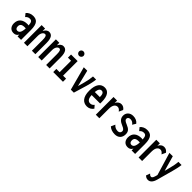

<svg xmlns="http://www.w3.org/2000/svg" viewBox="277 -2033 3571 3571"><g transform="rotate(45 2062.5 -247.5)"><path d="M148 11C190 11 223 -2 247 -48V0H339V-255C339 -433 279 -476 184 -476C127 -476 80 -454 44 -413L92 -353C119 -384 143 -395 176 -395C220 -395 243 -376 248 -289C237 -291 226 -292 217 -292C97 -292 26 -233 26 -123C26 -46 71 11 148 11ZM117 -135C117 -187 146 -214 218 -214C227 -214 238 -214 250 -213C246 -112 219 -70 168 -70C138 -70 117 -94 117 -135Z M415 0H506V-275C506 -350 543 -393 579 -393C608 -393 624 -365 624 -288V0H715V-290C715 -434 669 -476 606 -476C562 -476 529 -446 506 -399V-465H415Z M790 0H881V-275C881 -350 918 -393 954 -393C983 -393 999 -365 999 -288V0H1090V-290C1090 -434 1044 -476 981 -476C937 -476 904 -446 881 -399V-465H790Z M1312 -552C1344 -552 1372 -579 1372 -611C1372 -643 1344 -670 1312 -670C1279 -670 1253 -645 1253 -611C1253 -579 1280 -552 1312 -552ZM1185 0H1441V-82H1362V-465H1189V-383H1271V-82H1185Z M1648 0H1727L1806 -264C1827 -337 1843 -408 1848 -465H1766C1762 -411 1751 -345 1732 -276L1695 -141L1615 -465H1524Z M2078 11C2132 11 2177 -14 2208 -59L2161 -114C2140 -86 2115 -72 2082 -72C2033 -73 1996 -106 1993 -203H2216C2217 -216 2217 -230 2217 -243C2217 -408 2157 -476 2068 -476C1970 -476 1903 -399 1903 -228C1903 -65 1973 11 2078 11ZM1994 -284C2001 -362 2027 -394 2065 -394C2109 -394 2128 -359 2128 -284Z M2306 1H2399V-246C2399 -358 2446 -391 2492 -391C2522 -391 2545 -371 2567 -341L2604 -421C2580 -456 2548 -476 2505 -476C2463 -477 2419 -448 2400 -397V-465H2306Z M2812 11C2903 11 2958 -44 2958 -135C2958 -208 2924 -242 2844 -275C2783 -300 2760 -318 2760 -348C2760 -378 2785 -397 2821 -397C2858 -397 2893 -380 2915 -344L2957 -412C2925 -454 2878 -476 2815 -476C2728 -476 2676 -418 2676 -346C2676 -270 2726 -232 2799 -202C2854 -179 2873 -159 2873 -129C2873 -95 2849 -70 2810 -70C2759 -70 2723 -91 2694 -125L2657 -44C2694 -9 2746 11 2812 11Z M3148 11C3190 11 3223 -2 3247 -48V0H3339V-255C3339 -433 3279 -476 3184 -476C3127 -476 3080 -454 3044 -413L3092 -353C3119 -384 3143 -395 3176 -395C3220 -395 3243 -376 3248 -289C3237 -291 3226 -292 3217 -292C3097 -292 3026 -233 3026 -123C3026 -46 3071 11 3148 11ZM3117 -135C3117 -187 3146 -214 3218 -214C3227 -214 3238 -214 3250 -213C3246 -112 3219 -70 3168 -70C3138 -70 3117 -94 3117 -135Z M3431 1H3524V-246C3524 -358 3571 -391 3617 -391C3647 -391 3670 -371 3692 -341L3729 -421C3705 -456 3673 -476 3630 -476C3588 -477 3544 -448 3525 -397V-465H3431Z M3847 175C3899 175 3943 138 3968 46L4055 -272C4071 -334 4090 -404 4095 -465H4012C4009 -407 3996 -347 3981 -288L3950 -166L3865 -465H3776L3910 -17L3909 -11C3891 58 3878 92 3848 92C3826 92 3811 80 3794 61L3765 137C3788 163 3814 175 3847 175Z"/></g></svg>

Font: Inconsolata Condensed
Style: Bold
Weight: 700
Width: 3
Monospace: yes
Designer: Raph Levien, Cyreal, Brenton Simpson
Foundry: Raph Levien, Cyreal, Google
Version: Version 3.100